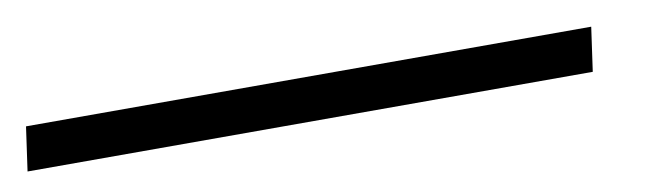

<svg xmlns="http://www.w3.org/2000/svg" viewBox="-84 8 760 222"><g transform="rotate(-10 296.0 119.0)"><path d="M-54.7 92.8H608.9L601.6 144.5H-62Z"/></g></svg>

Font: Gelasio Medium
Style: Italic
Weight: 500
Italic angle: -8.5°
Designer: Eben Sorkin
Foundry: Eben Sorkin
Version: Version 1.008